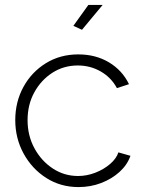

<svg xmlns="http://www.w3.org/2000/svg" viewBox="-20 -750 585 780"><path d="M299 10Q226 10 168 -27Q110 -64 76 -126Q42 -188 42 -262Q42 -336 75 -396.5Q108 -457 166 -493Q224 -529 298 -529Q369 -529 423 -496.5Q477 -464 504 -408L455 -392Q432 -435 389.5 -459.5Q347 -484 296 -484Q239 -484 193 -454.5Q147 -425 119.5 -375Q92 -325 92 -262Q92 -199 120 -147.5Q148 -96 194.5 -65.5Q241 -35 297 -35Q333 -35 367.5 -48.5Q402 -62 427.5 -84Q453 -106 461 -131L510 -117Q497 -80 465.5 -51.5Q434 -23 391 -6.5Q348 10 299 10ZM313 -629 278 -645 339 -730H397Z"/></svg>

Font: Raleway Light
Style: Regular
Weight: 300
Designer: Matt McInerney, Pablo Impallari, Rodrigo Fuenzalida
Foundry: Matt McInerney, Pablo Impallari, Rodrigo Fuenzalida
Version: Version 4.026